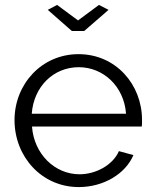

<svg xmlns="http://www.w3.org/2000/svg" viewBox="-20 -750 627 780"><path d="M174 -710 272 -624H322L421 -710L382 -730L297 -667L212 -730ZM300 10C401 10 490 -44 522 -120L463 -136C439 -80 370 -42 303 -42C203 -42 118 -124 110 -236H556C557 -240 557 -252 557 -263C557 -406 451 -530 299 -530C149 -530 39 -408 39 -262C39 -114 149 10 300 10ZM109 -288C117 -398 197 -477 300 -477C400 -477 484 -399 492 -288Z"/></svg>

Font: Raleway Reg
Style: Regular
Weight: 400
Designer: Matt McInerney, Pablo Impallari, Rodrigo Fuenzalida
Foundry: Matt McInerney, Pablo Impallari, Rodrigo Fuenzalida
Version: Version 3.00 July 28, 2015